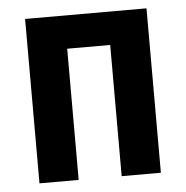

<svg xmlns="http://www.w3.org/2000/svg" viewBox="-43 -562 587 605"><g transform="rotate(-5 250.0 -260.0)"><path d="M58 0V-520H442V0H318V-415H182V0Z"/></g></svg>

Font: Iosevka Curly Extrabold
Style: Regular
Weight: 800
Monospace: yes
Designer: Belleve Invis
Foundry: Belleve Invis
Version: Version 22.1.2; ttfautohint (v1.8.4)